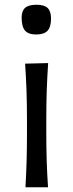

<svg xmlns="http://www.w3.org/2000/svg" viewBox="-20 -790 308 810"><path d="M87.4 0Q90.8 -58.1 92.3 -111.8Q93.8 -165.5 93.8 -230V-282.7Q93.8 -352.5 91.8 -408.2Q89.8 -463.9 85.9 -521.5L183.1 -523.9Q179.2 -465.3 177.2 -409.2Q175.3 -353 175.3 -282.7V-230Q175.3 -165.5 177 -111.8Q178.7 -58.1 182.6 0ZM132.8 -644.5Q100.1 -644.5 85.7 -660.9Q71.3 -677.2 71.3 -716.3Q71.3 -744.1 86.2 -757.1Q101.1 -770 134.3 -770Q167 -770 181.2 -756.1Q195.3 -742.2 195.3 -711.9Q195.3 -676.3 180.7 -660.4Q166 -644.5 132.8 -644.5Z"/></svg>

Font: Pinar DS2-Regular
Style: Regular
Weight: 400
Designer: Amin Abedi
Version: Version 2.000